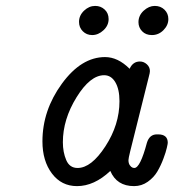

<svg xmlns="http://www.w3.org/2000/svg" viewBox="-20 -631 595 656"><path d="M125 -147.9Q125 -253.9 191.4 -345Q257.8 -436 338.9 -436Q382.8 -436 422.9 -396Q434.1 -420.9 458 -420.9Q471.2 -420.9 481.7 -411.4Q492.2 -401.9 492.2 -388.2Q492.2 -382.3 488.8 -370.1L424.8 -113.8Q418.9 -89.8 418.9 -84Q418.9 -72.8 423.6 -66.4Q428.2 -60.1 432.1 -58.6Q436 -57.1 439 -57.1Q459 -57.1 481.9 -143.1Q490.7 -171.9 516.1 -171.9H520Q553.2 -171.9 553.2 -143.1Q553.2 -140.1 550 -126Q546.9 -111.8 538.3 -88.9Q529.8 -65.9 517.8 -45.4Q505.9 -24.9 484.9 -10Q463.9 4.9 438 4.9Q378.9 4.9 356.9 -46.9Q301.8 4.9 243.2 4.9Q189.9 4.9 157.5 -38.1Q125 -81.1 125 -147.9ZM194.8 -145Q194.8 -110.8 206.3 -84Q217.8 -57.1 245.1 -57.1Q292 -57.1 340.1 -131.1Q388.2 -205.1 388.2 -285.2Q388.2 -326.2 374 -350.1Q359.9 -374 335.9 -374Q288.1 -374 241.5 -298.6Q194.8 -223.1 194.8 -145ZM250 -556.2Q250 -578.1 267.1 -594.5Q284.2 -610.8 305.2 -610.8Q324.2 -610.8 337.6 -598.4Q351.1 -585.9 351.1 -565.9Q351.1 -543.9 333.5 -527.6Q315.9 -511.2 294.9 -511.2Q275.9 -511.2 262.9 -524.2Q250 -537.1 250 -556.2ZM453.1 -555.2Q453.1 -578.1 470.9 -594.5Q488.8 -610.8 508.8 -610.8Q528.8 -610.8 542 -597.9Q555.2 -585 555.2 -565.9Q555.2 -544.9 538.6 -528.1Q522 -511.2 499 -511.2Q478 -511.2 465.6 -524.2Q453.1 -537.1 453.1 -555.2Z"/></svg>

Font: CMU Typewriter Text
Style: Italic
Weight: 500
Italic angle: -14.04°
Version: Version 0.7.0